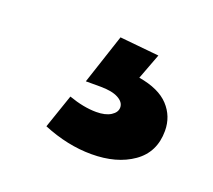

<svg xmlns="http://www.w3.org/2000/svg" viewBox="-56 -78 413 372"><g transform="rotate(20 150.5 108.0)"><path d="M218 0 198 53Q240 60 260 81.5Q280 103 280 133Q280 177 246.5 200.5Q213 224 161 224Q112 224 61 203L85 133Q116 144 142 144Q161 144 172 137Q183 130 183 120Q183 109 170 102Q157 95 133 95H103L137 -8Z"/></g></svg>

Font: Gontserrat Medium
Style: Regular
Weight: 500
Designer: Julieta Ulanovsky
Foundry: Julieta Ulanovsky
Version: Version 6.001